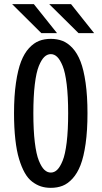

<svg xmlns="http://www.w3.org/2000/svg" viewBox="-20 -893 490 924"><path d="M433 -733.5H358L217 -873H322ZM254.5 -733.5H179L38.5 -873H143ZM224.5 11Q198.5 11 177 4Q155.5 -3 135 -18.5Q114.5 -34 99 -61.5Q83.5 -89 71.8 -127.8Q60 -166.5 53.8 -222.2Q47.5 -278 47.5 -348Q47.5 -431 56.8 -494.2Q66 -557.5 81.5 -597.2Q97 -637 120 -661.8Q143 -686.5 168.2 -696.2Q193.5 -706 224.5 -706Q255.5 -706 280.8 -696.2Q306 -686.5 329 -661.8Q352 -637 367.5 -597.2Q383 -557.5 392 -494.2Q401 -431 401 -348Q401 -264.5 392 -201.2Q383 -138 367.5 -98.2Q352 -58.5 329 -33.5Q306 -8.5 280.8 1.2Q255.5 11 224.5 11ZM308 -348Q308 -429 301 -487Q294 -545 281.5 -575.5Q269 -606 255.2 -619.2Q241.5 -632.5 224.5 -632.5Q207.5 -632.5 193.5 -619.2Q179.5 -606 167 -575.5Q154.5 -545 147.5 -487Q140.5 -429 140.5 -348Q140.5 -266.5 147.5 -208.5Q154.5 -150.5 167 -119.8Q179.5 -89 193.5 -75.8Q207.5 -62.5 224.5 -62.5Q241.5 -62.5 255.2 -75.8Q269 -89 281.5 -119.5Q294 -150 301 -208.2Q308 -266.5 308 -348Z"/></svg>

Font: League Mono Condensed
Style: Regular
Weight: 400
Width: 1
Designer: Tyler Finck
Foundry: The League of Moveable Type / Tyler Finck
Version: Version 2.210